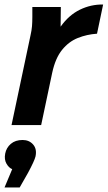

<svg xmlns="http://www.w3.org/2000/svg" viewBox="-38 -553 476 849"><path d="M13 0 97 -397Q102 -419 103.5 -437Q105 -455 105 -478V-522H231L230 -435Q266 -486 315 -510Q364 -534 418 -533L391 -404Q346 -401 306 -385Q266 -369 236.5 -332.5Q207 -296 193 -232L144 0ZM119 139Q114 159 86 211L49 276H-18L16 195Q1 189 -9.5 170.5Q-20 152 -15 126Q-10 100 10 83Q30 66 62 66Q91 66 108.5 86Q126 106 119 139Z"/></svg>

Font: Radio Canada SemiBold
Style: Italic
Weight: 600
Italic angle: -12°
Designer: Charles Daoud, Etienne Aubert Bonn, Alexandre Saumier Demers, Jacques Le Bailly
Foundry: Radio-Canada
Version: Version 2.104; ttfautohint (v1.8.4.7-5d5b);gftools[0.9.28.de